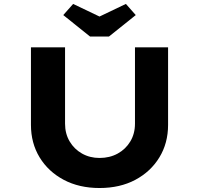

<svg xmlns="http://www.w3.org/2000/svg" viewBox="-20 -938 1000 964"><path d="M479.6 6Q377.5 6 299.9 -35.2Q222.4 -76.4 178.9 -147.9Q135.4 -219.4 135.4 -311V-700.4H306.6V-317Q306.6 -267.1 329.5 -228.2Q352.4 -189.3 391.7 -167.1Q431.1 -144.9 479.6 -144.9Q531 -144.9 571.2 -167.1Q611.3 -189.3 634.5 -228.2Q657.7 -267.1 657.7 -317V-700.4H823.9V-311Q823.9 -219.4 780.3 -147.9Q736.8 -76.4 659.6 -35.2Q582.4 6 479.6 6ZM432 -754.7 297.7 -862.3 347.2 -918.3 494.6 -847.8H464.6L612.1 -918.3L661.6 -862.3L527.2 -754.7Z"/></svg>

Font: Lexend Mega
Style: Regular
Weight: 400
Designer: Bonnie Shaver-Troup, Thomas Jockin
Foundry: Lexend
Version: Version 1.007